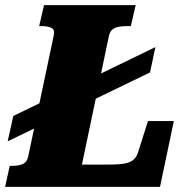

<svg xmlns="http://www.w3.org/2000/svg" viewBox="-31 -730 746 750"><path d="M-1 -178 21 -277 576 -546 555 -447ZM499 -710 480 -628H463Q445 -628 431 -625Q417 -622 408 -614.5Q399 -607 395 -592L289 -87H384Q413 -87 434.5 -88.5Q456 -90 470.5 -95Q485 -100 493.5 -109Q502 -118 507 -131L547 -257H648L594 0H-11L7 -82H18Q41 -82 57.5 -89Q74 -96 79 -118L179 -592Q184 -614 170 -621Q156 -628 133 -628H122L141 -710Z"/></svg>

Font: Roboto Serif 20pt ExtraBold
Style: Italic
Weight: 800
Italic angle: -10°
Version: Version 1.007